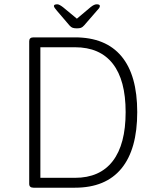

<svg xmlns="http://www.w3.org/2000/svg" viewBox="-20 -874 735 894"><path d="M136 0Q116 0 116 -18V-682Q116 -700 136 -700H329Q472 -700 545.5 -612Q619 -524 619 -352Q619 -179 545.5 -89.5Q472 0 329 0ZM168 -46H329Q445 -46 505 -124Q565 -202 565 -352Q565 -501 505 -577.5Q445 -654 329 -654H168ZM430 -854Q445 -854 445 -846Q445 -841 441 -835.5Q437 -830 431 -824L372 -756Q364 -747 357 -744.5Q350 -742 338 -742Q326 -742 318.5 -744.5Q311 -747 304 -755L245 -824Q240 -830 235.5 -836Q231 -842 231 -846Q231 -854 247 -854Q256 -854 274 -840L338 -787L401 -840Q418 -854 430 -854Z"/></svg>

Font: Asap ExtraLight
Style: Regular
Weight: 200
Designer: Pablo Cosgaya
Foundry: Omnibus-Type
Version: Version 3.001; ttfautohint (v1.8.4.7-5d5b)